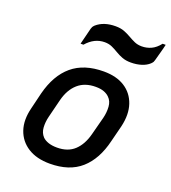

<svg xmlns="http://www.w3.org/2000/svg" viewBox="-144 -897 903 1015"><g transform="rotate(20 307.0 -390.0)"><path d="M356 -545Q427 -545 474 -515Q521 -485 539.5 -430.5Q558 -376 541 -304L518 -213Q492 -104 427 -46.5Q362 11 252 11Q178 11 129 -20Q80 -51 61.5 -105.5Q43 -160 61 -231L83 -322Q111 -432 178 -488.5Q245 -545 356 -545ZM343 -454Q282 -454 243.5 -420Q205 -386 189 -324L163 -220Q155 -188 157 -158Q159 -128 178 -108Q190 -96 210.5 -89Q231 -82 259 -82Q320 -82 356.5 -116Q393 -150 409 -211L436 -314Q444 -346 442 -377.5Q440 -409 420 -428Q408 -440 389.5 -447Q371 -454 343 -454ZM497 -738Q525 -738 550 -749.5Q575 -761 597 -789H614Q610 -770 601.5 -740Q593 -710 589 -694Q587 -687 585 -683Q583 -679 575 -671Q558 -655 531 -646.5Q504 -638 472 -638Q444 -638 423 -646Q402 -654 384 -665Q366 -676 348 -684Q330 -692 307 -692Q249 -692 205 -641H189Q194 -661 201 -689Q208 -717 212 -733Q214 -740 216.5 -744.5Q219 -749 226 -756Q266 -791 332 -791Q361 -791 381.5 -783Q402 -775 420 -764.5Q438 -754 456 -746Q474 -738 497 -738Z"/></g></svg>

Font: Recursive Mn Lnr St Med
Style: Italic
Weight: 500
Italic angle: -15°
Monospace: yes
Version: Version 1.079;hotconv 1.0.112;makeotfexe 2.5.65598; ttfautoh